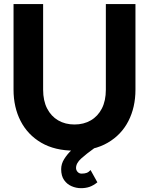

<svg xmlns="http://www.w3.org/2000/svg" viewBox="-20 -743 747 963"><path d="M196.3 -722.7H47.9V-293Q47.9 -205.1 83.4 -136Q118.9 -66.9 187 -27.1Q255.1 12.7 353.6 12.7Q452.1 12.7 520.4 -27.1Q588.8 -66.9 624.1 -136Q659.4 -205.1 659.4 -293V-722.7H510.9V-293Q510.9 -237.8 491 -198.9Q471 -160 435.5 -139.3Q400 -118.6 353.6 -118.6Q307.2 -118.6 271.7 -139.3Q236.2 -160 216.3 -198.9Q196.3 -237.8 196.3 -293ZM434.2 109.9Q424.9 120.3 414.6 124.1Q404.2 127.8 389.3 127.8Q377 127.8 369.2 119.1Q361.4 110.4 361.4 99.6Q361.4 75.2 387.5 51.8Q413.7 28.3 453.2 0L408.3 -44.9Q398.9 -38.6 379.2 -24.3Q359.6 -10 338.3 10.4Q317 30.7 301.9 54.9Q286.8 79.1 286.8 105.5Q286.8 139.2 301.5 160.1Q316.2 181.1 339.1 190.9Q361.9 200.8 386.3 200.8Q409.8 200.8 428.8 194.3Q447.8 187.8 468.4 171.5Z"/></svg>

Font: Giphurs SC
Style: Regular
Weight: 400
Version: Version 0.920